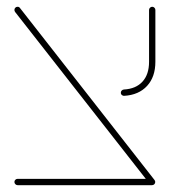

<svg xmlns="http://www.w3.org/2000/svg" viewBox="-20 -542 497 562"><path d="M22.2 -513Q22.2 -516.7 24.8 -519.4Q27.4 -522.2 31.5 -522.2Q35.9 -522.2 38.5 -518.5L432.2 -15.2H409.3L24.4 -506.7Q22.2 -509.6 22.2 -513ZM22.2 -9.3Q22.2 -13.3 25 -15.9Q27.8 -18.5 31.5 -18.5H425.2Q428.9 -18.5 431.7 -15.7Q434.4 -13 434.4 -9.3Q434.4 -5.6 431.7 -2.8Q428.9 0 425.2 0H31.5Q27.8 0 25 -2.8Q22.2 -5.6 22.2 -9.3ZM333.7 -270.7Q333.7 -274.4 336.3 -277Q338.9 -279.6 342.6 -280Q377.8 -281.9 397 -303Q416.3 -324.1 416.3 -361.1V-513Q416.3 -516.7 419.1 -519.4Q421.9 -522.2 425.6 -522.2Q429.3 -522.2 432 -519.4Q434.8 -516.7 434.8 -513V-361.1Q434.8 -317 410.6 -290.6Q386.3 -264.1 343.7 -261.5Q340 -261.1 336.9 -263.7Q333.7 -266.3 333.7 -270.7Z"/></svg>

Font: 26F Galaxy Hebrew Hairline
Style: Regular
Weight: 50
Designer: C₂₉H₂₅N₃O₅
Version: Version 1.000